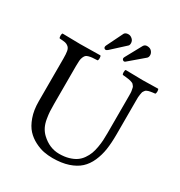

<svg xmlns="http://www.w3.org/2000/svg" viewBox="-194 -971 1050 1117"><g transform="rotate(30 330.5 -412.5)"><path d="M514.2 -792Q514.2 -779.3 506.8 -772L408.2 -688Q405.3 -685.1 399.9 -685.1Q396 -685.1 391.6 -689Q387.2 -692.9 387.2 -698.2Q387.2 -702.6 390.6 -709L450.2 -817.9Q458 -830.1 473.1 -830.1Q493.2 -830.1 503.7 -818.1Q514.2 -806.2 514.2 -792ZM382.8 -796.9Q382.8 -783.2 376 -777.8L288.1 -697.3Q279.8 -689.9 273.9 -689.9Q268.6 -689.9 264.9 -693.6Q261.2 -697.3 261.2 -702.1Q261.2 -708 263.7 -712.9L317.9 -823.2Q325.2 -835 345.2 -835Q358.4 -835 370.6 -824.2Q382.8 -813.5 382.8 -796.9ZM171.9 -522.9V-269Q171.9 -238.3 173.1 -217.5Q174.3 -196.8 179 -169.4Q183.6 -142.1 194.3 -120.1Q205.6 -97.7 223.1 -81.1Q276.4 -30.8 341.8 -30.8Q377 -30.8 405 -38.8Q433.1 -46.9 452.1 -59.8Q471.2 -72.8 485.1 -92.8Q499 -112.8 506.6 -132.8Q514.2 -152.8 518.8 -179.4Q523.4 -206.1 524.7 -227.8Q525.9 -249.5 525.9 -276.9V-522.9Q525.9 -535.6 525.6 -545.4Q525.4 -555.2 523.4 -563.5Q521.5 -571.8 520.5 -577.9Q519.5 -584 515.1 -588.9Q510.7 -593.8 508.5 -596.9Q506.3 -600.1 498.8 -602.8Q491.2 -605.5 487.3 -606.7Q483.4 -607.9 472.4 -609.6Q461.4 -611.3 455.3 -611.8Q449.2 -612.3 434.1 -613.8Q429.7 -618.2 429.7 -630.4Q429.7 -642.6 434.1 -647Q533.7 -645 549.8 -645Q554.2 -645 651.9 -647Q656.2 -642.6 656.2 -630.4Q656.2 -618.2 651.9 -613.8Q639.6 -612.3 635 -611.8Q630.4 -611.3 621.1 -609.6Q611.8 -607.9 608.6 -606.7Q605.5 -605.5 599.1 -602.8Q592.8 -600.1 590.8 -596.9Q588.9 -593.8 585 -588.9Q581.1 -584 580.1 -577.9Q579.1 -571.8 577.4 -563.5Q575.7 -555.2 575.4 -545.4Q575.2 -535.6 575.2 -522.9V-294.9Q575.2 -238.3 568.6 -194.3Q562 -150.4 544.7 -111.1Q527.3 -71.8 499 -45.9Q470.7 -20 425.8 -5.1Q380.9 9.8 320.8 9.8Q290.5 9.8 261.5 4.2Q232.4 -1.5 200 -18.1Q167.5 -34.7 143.3 -60.8Q119.1 -86.9 103 -132.1Q86.9 -177.2 86.9 -235.8V-522.9Q86.9 -554.7 83.7 -572Q80.6 -589.4 70.3 -598.4Q60.1 -607.4 47.9 -609.9Q35.6 -612.3 9.8 -613.8Q5.4 -618.2 5.4 -630.4Q5.4 -642.6 9.8 -647Q109.4 -645 128.9 -645Q166.5 -645 264.2 -647Q268.6 -642.6 268.6 -630.4Q268.6 -618.2 264.2 -613.8Q242.2 -612.8 230.2 -611.8Q218.3 -610.8 206.1 -607.4Q193.8 -604 188.7 -598.6Q183.6 -593.3 179 -582.8Q174.3 -572.3 173.1 -558.3Q171.9 -544.4 171.9 -522.9Z"/></g></svg>

Font: Linux Libertine G
Style: Regular
Weight: 400
Designer: Philipp H. Poll
Foundry: Philipp H. Poll
Version: Version 4.7.5